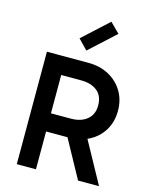

<svg xmlns="http://www.w3.org/2000/svg" viewBox="-137 -1036 886 1123"><g transform="rotate(15 306.5 -474.0)"><path d="M76 0V-681H327Q398 -681 452 -651.5Q506 -622 536.5 -571Q567 -520 567 -454Q567 -388 536.5 -337Q506 -286 452 -257.5Q398 -229 327 -229H169V-339H312Q374 -339 410.5 -369.5Q447 -400 447 -454Q447 -512 410.5 -541.5Q374 -571 312 -571H168L192 -597V0ZM447 0 293 -281H420L574 0ZM297 -747 240 -806 395 -948 453 -890Z"/></g></svg>

Font: Gabarito Medium
Style: Regular
Weight: 500
Designer: Leandro Assis / Alvaro Franca / Felipe Casaprima
Foundry: Naipe Foundry
Version: Version 1.000